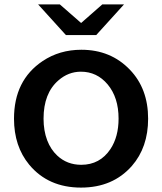

<svg xmlns="http://www.w3.org/2000/svg" viewBox="-20 -811 740 876"><path d="M280.8 -650.9 153.8 -791H252.9L350.1 -706.1L446.8 -791H545.9L418.9 -650.9ZM351.1 -584Q485.4 -584 572.8 -492.7Q655.8 -406.2 655.8 -269.5Q655.8 -138.7 581.5 -53.7Q494.6 44.9 349.6 44.9Q200.2 44.9 113.3 -59.6Q43.9 -143.6 43.9 -269.5Q43.9 -444.8 174.3 -532.2Q251.5 -584 351.1 -584ZM349.1 -483.9Q292 -483.9 246.6 -444.3Q178.7 -385.7 178.7 -269.5Q178.7 -214.8 195.3 -170.9Q211.4 -128.9 241.2 -101.1Q286.1 -59.1 350.6 -59.1Q436 -59.1 483.9 -130.9Q521 -187 521 -270Q521 -366.2 471.2 -425.8Q422.4 -483.9 349.1 -483.9Z"/></svg>

Font: BIZ UDPGothic
Style: Bold
Weight: 700
Designer: TypeBank Co., Ltd.
Foundry: Morisawa Inc.
Version: Version 1.051